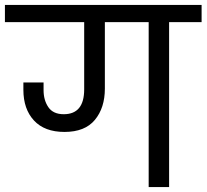

<svg xmlns="http://www.w3.org/2000/svg" viewBox="-47 -760 839 780"><path d="M557 0V-670H379V-400Q379 -322 338.5 -273Q298 -224 215 -224Q134 -224 91 -270.5Q48 -317 48 -395V-425H130V-394Q130 -353 149.5 -324.5Q169 -296 212 -296Q295 -296 295 -397V-670H-27V-740H772V-670H640V0Z"/></svg>

Font: SVN-Poppins
Style: Regular
Weight: 400
Designer: Ninad Kale (Devanagari), Jonny Pinhorn (Latin)
Foundry: Indian Type Foundry
Version: Version 3.002 2017